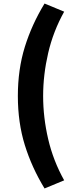

<svg xmlns="http://www.w3.org/2000/svg" viewBox="-20 -861 440 1086"><path d="M232 205Q160 87 120.5 -40Q81 -167 81 -318Q81 -469 120.5 -596Q160 -723 232 -841L343 -795Q281 -684 252.5 -561Q224 -438 224 -318Q224 -197 252.5 -74.5Q281 48 343 159Z"/></svg>

Font: Noto Sans HK Thin Black
Style: Regular
Weight: 900
Version: Version 2.004-H2;hotconv 1.0.118;makeotfexe 2.5.65603